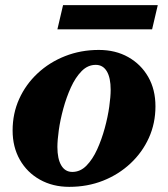

<svg xmlns="http://www.w3.org/2000/svg" viewBox="-20 -710 653 746"><path d="M249 16Q185 16 135 -12Q85 -40 57 -89.5Q29 -139 29 -203Q29 -269 54.5 -325.5Q80 -382 126 -425Q172 -468 233 -492Q294 -516 364 -516Q429 -516 478.5 -488Q528 -460 556 -411Q584 -362 584 -297Q584 -231 558.5 -174.5Q533 -118 487 -75Q441 -32 380.5 -8Q320 16 249 16ZM261 -42Q292 -42 316 -66.5Q340 -91 357.5 -129.5Q375 -168 387 -212Q399 -256 404.5 -295.5Q410 -335 410 -361Q410 -408 395 -433Q380 -458 352 -458Q321 -458 297 -433.5Q273 -409 255.5 -370.5Q238 -332 226 -288Q214 -244 208.5 -204.5Q203 -165 203 -139Q203 -93 218 -67.5Q233 -42 261 -42ZM203 -596 225 -690H593L571 -596Z"/></svg>

Font: Platypi ExtraBold
Style: Italic
Weight: 800
Italic angle: -13°
Designer: David Sargent
Foundry: Bolt Cutter Type
Version: Version 1.200; ttfautohint (v1.8.4.7-5d5b)